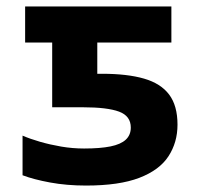

<svg xmlns="http://www.w3.org/2000/svg" viewBox="-20 -566 640 596"><path d="M247 10Q187 10 135.5 0.5Q84 -9 50 -22V-145Q73 -135 104 -126Q135 -117 170 -111Q205 -105 241 -105Q291 -105 323 -111.5Q355 -118 370.5 -132.5Q386 -147 386 -170Q386 -206 349.5 -219.5Q313 -233 237 -233H142V-434H58V-546H512V-434H282V-337H297Q375 -337 427 -322Q479 -307 505 -272.5Q531 -238 531 -179Q531 -124 503 -81Q475 -38 412.5 -14Q350 10 247 10Z"/></svg>

Font: Noto Sans Mono
Style: Bold
Weight: 700
Designer: Monotype Design Team
Foundry: Monotype Imaging Inc.
Version: Version 2.014